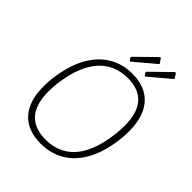

<svg xmlns="http://www.w3.org/2000/svg" viewBox="-261 -1115 1279 1279"><g transform="rotate(45 379.0 -475.5)"><path d="M342 10Q260 10 203 -22Q146 -54 116 -117.5Q86 -181 86 -273Q86 -296 87.5 -320Q89 -344 93 -369Q111 -494 158.5 -579Q206 -664 279.5 -708Q353 -752 446 -752Q527 -752 584 -719Q641 -686 671 -622Q701 -558 701 -463Q701 -441 699.5 -417Q698 -393 694 -367Q677 -244 629.5 -160Q582 -76 509 -33Q436 10 342 10ZM346 -32Q471 -32 547 -116Q623 -200 647 -371Q651 -398 652.5 -423Q654 -448 654 -470Q654 -591 601 -650.5Q548 -710 445 -710Q321 -710 243 -624.5Q165 -539 140 -367Q136 -342 134.5 -318Q133 -294 133 -273Q133 -152 187 -92Q241 -32 346 -32ZM507 -957 524 -932Q527 -928 527 -926Q527 -924 521 -919L381 -801Q377 -797 374 -798.5Q371 -800 369 -804L361 -816Q359 -820 359.5 -823Q360 -826 361 -827L495 -958Q499 -962 502 -961Q505 -960 507 -957ZM648 -957 665 -932Q668 -928 668 -926Q668 -924 662 -919L522 -801Q518 -797 515 -798.5Q512 -800 510 -804L502 -816Q500 -820 500.5 -823Q501 -826 502 -827L636 -958Q640 -962 643 -961Q646 -960 648 -957Z"/></g></svg>

Font: Libre Franklin Thin
Style: Italic
Weight: 100
Italic angle: -8°
Designer: Pablo Impallari, Rodrigo Fuenzalida, Nhung Nguyen
Foundry: Impallari Type
Version: Version 3.000